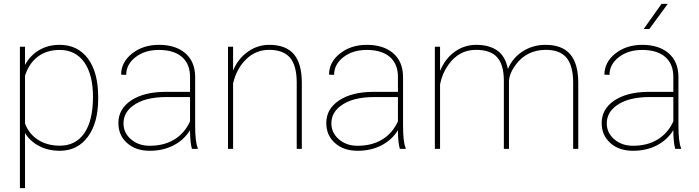

<svg xmlns="http://www.w3.org/2000/svg" viewBox="-20 -770 3615 993"><path d="M487.8 -267.6C487.8 -267.6 487.8 -267.6 487.8 -267.6C487.8 -353 470.2 -419.9 434.6 -467.3C398.9 -514.6 350.6 -538.1 288.6 -538.1C288.6 -538.1 288.6 -538.1 288.6 -538.1C249 -538.1 213.9 -529.3 183.1 -511.2C152.3 -493.2 127.4 -467.8 109.4 -434.1C109.4 -434.1 109.4 -528.3 109.4 -528.3C109.4 -528.3 83 -528.3 83 -528.3C83 -528.3 83 203.1 83 203.1C83 203.1 109.4 203.1 109.4 203.1C109.4 203.1 109.4 -82 109.4 -82C109.4 -82 109.4 -82 109.4 -82C127 -53.2 151.4 -30.8 182.6 -14.6C213.9 1.5 249.5 9.8 289.6 9.8C289.6 9.8 289.6 9.8 289.6 9.8C350.6 9.8 398.9 -14.6 434.6 -63C470.2 -111.3 487.8 -176.8 487.8 -259.3C487.8 -259.3 487.8 -267.6 487.8 -267.6ZM460.9 -269.5C460.9 -187 445.8 -124 416 -81.1C386.2 -38.1 344.2 -16.6 290 -16.6C290 -16.6 290 -16.6 290 -16.6C245.6 -16.6 207.5 -26.9 176.8 -46.9C145.5 -66.9 123 -94.7 109.4 -131.3C109.4 -131.3 109.4 -378.4 109.4 -378.4C109.4 -378.4 109.4 -378.4 109.4 -378.4C123 -421.4 145.5 -454.6 176.3 -477.5C207 -500.5 244.6 -511.7 289.1 -511.7C289.1 -511.7 289.1 -511.7 289.1 -511.7C343.3 -511.7 385.7 -490.2 416 -447.8C445.8 -404.8 460.9 -345.2 460.9 -269.5C460.9 -269.5 460.9 -269.5 460.9 -269.5Z M1002.9 0C1002.9 0 1002.9 -4.4 1002.9 -4.4C1002.9 -4.4 1002.9 -4.4 1002.9 -4.4C993.7 -25.4 989.3 -64.5 989.3 -122.6C989.3 -122.6 989.3 -375 989.3 -375C989.3 -375 989.3 -375 989.3 -375C988.3 -426.8 971.2 -466.8 937.5 -495.6C903.8 -523.9 858.9 -538.1 801.8 -538.1C801.8 -538.1 801.8 -538.1 801.8 -538.1C747.1 -538.1 700.7 -522.9 663.1 -493.2C625.5 -463.4 606.4 -426.8 606.4 -383.8C606.4 -383.8 632.8 -382.8 632.8 -382.8C632.8 -382.8 632.8 -382.8 632.8 -382.8C632.8 -419.4 648.9 -449.7 681.2 -474.6C713.4 -499.5 753.4 -511.7 801.8 -511.7C801.8 -511.7 801.8 -511.7 801.8 -511.7C853.5 -511.7 893.6 -499.5 921.4 -475.1C949.2 -450.7 962.9 -416.5 962.9 -372.1C962.9 -372.1 962.9 -294.9 962.9 -294.9C962.9 -294.9 832.5 -294.9 832.5 -294.9C832.5 -294.9 832.5 -294.9 832.5 -294.9C759.8 -294.4 701.7 -279.3 658.2 -250.5C614.3 -221.2 592.3 -182.1 592.3 -133.8C592.3 -133.8 592.3 -133.8 592.3 -133.8C592.3 -91.3 607.4 -56.6 637.2 -30.3C667 -3.4 706.1 9.8 754.9 9.8C754.9 9.8 754.9 9.8 754.9 9.8C800.3 9.8 841.3 0.5 877.4 -18.1C913.6 -36.6 941.9 -63 962.9 -96.7C962.9 -96.7 962.9 -96.7 962.9 -96.7C962.9 -54.7 966.3 -22.5 972.7 0C972.7 0 1002.9 0 1002.9 0ZM754.9 -16.1C715.3 -16.1 683.1 -27.3 657.2 -49.8C631.3 -72.3 618.7 -99.6 618.7 -131.8C618.7 -131.8 618.7 -131.8 618.7 -131.8C618.7 -168.5 634.8 -198.7 667.5 -223.1C667.5 -223.1 667.5 -223.1 667.5 -223.1C707.5 -252.9 765.1 -268.1 840.8 -268.1C840.8 -268.1 962.9 -268.1 962.9 -268.1C962.9 -268.1 962.9 -142.6 962.9 -142.6C962.9 -142.6 962.9 -142.6 962.9 -142.6C944.8 -102.5 918.5 -71.3 882.8 -49.3C847.2 -27.3 804.2 -16.1 754.9 -16.1C754.9 -16.1 754.9 -16.1 754.9 -16.1Z M1185.5 -528.3C1185.5 -528.3 1159.2 -528.3 1159.2 -528.3C1159.2 -528.3 1159.2 0 1159.2 0C1159.2 0 1185.5 0 1185.5 0C1185.5 0 1185.5 -338.4 1185.5 -338.4C1185.5 -338.4 1185.5 -338.4 1185.5 -338.4C1197.3 -389.6 1219.7 -431.2 1253.4 -463.9C1286.6 -496.1 1326.2 -512.2 1371.6 -512.2C1371.6 -512.2 1371.6 -512.2 1371.6 -512.2C1420.9 -512.2 1457 -498.5 1480 -471.7C1502.9 -444.3 1514.2 -402.3 1514.6 -345.7C1514.6 -345.7 1514.6 0 1514.6 0C1514.6 0 1541 0 1541 0C1541 0 1541 -344.7 1541 -344.7C1541 -344.7 1541 -344.7 1541 -344.7C1540.5 -409.7 1526.9 -458 1499.5 -490.2C1471.7 -522 1429.7 -538.1 1373 -538.1C1373 -538.1 1373 -538.1 1373 -538.1C1332.5 -538.1 1295.4 -526.4 1261.7 -502.4C1228 -478.5 1202.6 -446.3 1185.5 -405.3C1185.5 -405.3 1185.5 -528.3 1185.5 -528.3Z M2078.1 0C2078.1 0 2078.1 -4.4 2078.1 -4.4C2078.1 -4.4 2078.1 -4.4 2078.1 -4.4C2068.8 -25.4 2064.5 -64.5 2064.5 -122.6C2064.5 -122.6 2064.5 -375 2064.5 -375C2064.5 -375 2064.5 -375 2064.5 -375C2063.5 -426.8 2046.4 -466.8 2012.7 -495.6C1979 -523.9 1934.1 -538.1 1877 -538.1C1877 -538.1 1877 -538.1 1877 -538.1C1822.3 -538.1 1775.9 -522.9 1738.3 -493.2C1700.7 -463.4 1681.6 -426.8 1681.6 -383.8C1681.6 -383.8 1708 -382.8 1708 -382.8C1708 -382.8 1708 -382.8 1708 -382.8C1708 -419.4 1724.1 -449.7 1756.3 -474.6C1788.6 -499.5 1828.6 -511.7 1877 -511.7C1877 -511.7 1877 -511.7 1877 -511.7C1928.7 -511.7 1968.8 -499.5 1996.6 -475.1C2024.4 -450.7 2038.1 -416.5 2038.1 -372.1C2038.1 -372.1 2038.1 -294.9 2038.1 -294.9C2038.1 -294.9 1907.7 -294.9 1907.7 -294.9C1907.7 -294.9 1907.7 -294.9 1907.7 -294.9C1835 -294.4 1776.9 -279.3 1733.4 -250.5C1689.5 -221.2 1667.5 -182.1 1667.5 -133.8C1667.5 -133.8 1667.5 -133.8 1667.5 -133.8C1667.5 -91.3 1682.6 -56.6 1712.4 -30.3C1742.2 -3.4 1781.2 9.8 1830.1 9.8C1830.1 9.8 1830.1 9.8 1830.1 9.8C1875.5 9.8 1916.5 0.5 1952.6 -18.1C1988.8 -36.6 2017.1 -63 2038.1 -96.7C2038.1 -96.7 2038.1 -96.7 2038.1 -96.7C2038.1 -54.7 2041.5 -22.5 2047.9 0C2047.9 0 2078.1 0 2078.1 0ZM1830.1 -16.1C1790.5 -16.1 1758.3 -27.3 1732.4 -49.8C1706.5 -72.3 1693.8 -99.6 1693.8 -131.8C1693.8 -131.8 1693.8 -131.8 1693.8 -131.8C1693.8 -168.5 1710 -198.7 1742.7 -223.1C1742.7 -223.1 1742.7 -223.1 1742.7 -223.1C1782.7 -252.9 1840.3 -268.1 1916 -268.1C1916 -268.1 2038.1 -268.1 2038.1 -268.1C2038.1 -268.1 2038.1 -142.6 2038.1 -142.6C2038.1 -142.6 2038.1 -142.6 2038.1 -142.6C2020 -102.5 1993.7 -71.3 1958 -49.3C1922.4 -27.3 1879.4 -16.1 1830.1 -16.1C1830.1 -16.1 1830.1 -16.1 1830.1 -16.1Z M2612.3 -351.6C2612.3 -351.6 2612.3 -351.6 2612.3 -351.6C2614.3 -378.4 2626 -406.7 2647.5 -435.5C2647.5 -435.5 2647.5 -435.5 2647.5 -435.5C2685.1 -485.8 2735.8 -511.2 2799.8 -512.2C2799.8 -512.2 2799.8 -512.2 2799.8 -512.2C2849.6 -512.7 2886.2 -499.5 2909.7 -471.7C2932.6 -443.8 2944.3 -400.9 2944.3 -342.8C2944.3 -342.8 2944.3 0 2944.3 0C2944.3 0 2970.7 0 2970.7 0C2970.7 0 2970.7 -344.7 2970.7 -344.7C2970.7 -344.7 2970.7 -344.7 2970.7 -344.7C2970.2 -409.2 2956.5 -457.5 2928.7 -489.7C2900.9 -522 2858.4 -538.1 2801.3 -538.1C2801.3 -538.1 2801.3 -538.1 2801.3 -538.1C2757.8 -538.1 2718.3 -526.9 2683.1 -504.4C2647.9 -481.4 2622.6 -451.2 2606.9 -413.1C2606.9 -413.1 2606.9 -413.1 2606.9 -413.1C2598.1 -457.5 2579.6 -489.3 2551.8 -508.8C2523.4 -528.3 2487.3 -538.1 2442.9 -538.1C2442.9 -538.1 2442.9 -538.1 2442.9 -538.1C2402.3 -538.1 2365.7 -526.4 2332.5 -502.9C2299.3 -479.5 2273.9 -446.3 2255.9 -403.3C2255.9 -403.3 2255.9 -528.3 2255.9 -528.3C2255.9 -528.3 2229 -528.3 2229 -528.3C2229 -528.3 2229 0 2229 0C2229 0 2255.9 0 2255.9 0C2255.9 0 2255.9 -334 2255.9 -334C2255.9 -334 2255.9 -334 2255.9 -334C2263.2 -371.1 2277.3 -404.8 2299.3 -435.5C2299.3 -435.5 2299.3 -435.5 2299.3 -435.5C2335.9 -486.8 2383.3 -512.2 2441.4 -512.2C2441.4 -512.2 2441.4 -512.2 2441.4 -512.2C2491.7 -512.2 2528.3 -499.5 2551.3 -473.6C2574.2 -447.8 2585.4 -408.2 2585.9 -355C2585.9 -355 2585.9 0 2585.9 0C2585.9 0 2612.3 0 2612.3 0C2612.3 0 2612.3 -351.6 2612.3 -351.6Z M3502.4 0C3502.4 0 3502.4 -4.4 3502.4 -4.4C3502.4 -4.4 3502.4 -4.4 3502.4 -4.4C3493.2 -25.4 3488.8 -64.5 3488.8 -122.6C3488.8 -122.6 3488.8 -375 3488.8 -375C3488.8 -375 3488.8 -375 3488.8 -375C3487.8 -426.8 3470.7 -466.8 3437 -495.6C3403.3 -523.9 3358.4 -538.1 3301.3 -538.1C3301.3 -538.1 3301.3 -538.1 3301.3 -538.1C3246.6 -538.1 3200.2 -522.9 3162.6 -493.2C3125 -463.4 3106 -426.8 3106 -383.8C3106 -383.8 3132.3 -382.8 3132.3 -382.8C3132.3 -382.8 3132.3 -382.8 3132.3 -382.8C3132.3 -419.4 3148.4 -449.7 3180.7 -474.6C3212.9 -499.5 3252.9 -511.7 3301.3 -511.7C3301.3 -511.7 3301.3 -511.7 3301.3 -511.7C3353 -511.7 3393.1 -499.5 3420.9 -475.1C3448.7 -450.7 3462.4 -416.5 3462.4 -372.1C3462.4 -372.1 3462.4 -294.9 3462.4 -294.9C3462.4 -294.9 3332 -294.9 3332 -294.9C3332 -294.9 3332 -294.9 3332 -294.9C3259.3 -294.4 3201.2 -279.3 3157.7 -250.5C3113.8 -221.2 3091.8 -182.1 3091.8 -133.8C3091.8 -133.8 3091.8 -133.8 3091.8 -133.8C3091.8 -91.3 3106.9 -56.6 3136.7 -30.3C3166.5 -3.4 3205.6 9.8 3254.4 9.8C3254.4 9.8 3254.4 9.8 3254.4 9.8C3299.8 9.8 3340.8 0.5 3377 -18.1C3413.1 -36.6 3441.4 -63 3462.4 -96.7C3462.4 -96.7 3462.4 -96.7 3462.4 -96.7C3462.4 -54.7 3465.8 -22.5 3472.2 0C3472.2 0 3502.4 0 3502.4 0ZM3254.4 -16.1C3214.8 -16.1 3182.6 -27.3 3156.7 -49.8C3130.9 -72.3 3118.2 -99.6 3118.2 -131.8C3118.2 -131.8 3118.2 -131.8 3118.2 -131.8C3118.2 -168.5 3134.3 -198.7 3167 -223.1C3167 -223.1 3167 -223.1 3167 -223.1C3207 -252.9 3264.6 -268.1 3340.3 -268.1C3340.3 -268.1 3462.4 -268.1 3462.4 -268.1C3462.4 -268.1 3462.4 -142.6 3462.4 -142.6C3462.4 -142.6 3462.4 -142.6 3462.4 -142.6C3444.3 -102.5 3418 -71.3 3382.3 -49.3C3346.7 -27.3 3303.7 -16.1 3254.4 -16.1C3254.4 -16.1 3254.4 -16.1 3254.4 -16.1ZM3309.1 -620.1C3309.1 -620.1 3338.4 -620.1 3338.4 -620.1C3338.4 -620.1 3433.6 -750 3433.6 -750C3433.6 -750 3401.4 -750 3401.4 -750C3401.4 -750 3309.1 -620.1 3309.1 -620.1Z"/></svg>

Font: WOX
Style: Regular
Weight: 500
Designer: Google
Foundry: ""
Version: ""